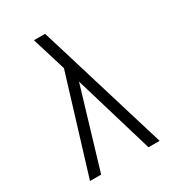

<svg xmlns="http://www.w3.org/2000/svg" viewBox="-178 -838 855 941"><g transform="rotate(-30 250.0 -367.5)"><path d="M53 0 219 -543 193 -628Q185 -655 176.5 -681.5Q168 -708 160 -735H223L257 -624L447 0H384L250 -449L116 0Z"/></g></svg>

Font: Iosevka Custom Light
Style: Regular
Weight: 300
Monospace: yes
Designer: Belleve Invis
Foundry: Belleve Invis
Version: Version 27.3.5